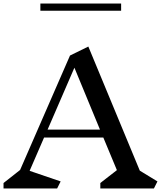

<svg xmlns="http://www.w3.org/2000/svg" viewBox="-23 -1069 913 1089"><path d="M850 0H546V-31L640 -104L563 -289H227L145 -100L321 -40L301 0H-3V-31L91 -105L374 -754L478 -805L770 -101L870 -40ZM399 -685 247 -334H544ZM206 -1049H664V-1008H206Z"/></svg>

Font: Inknut
Style: Antiqua
Weight: 400
Designer: Claus Eggers Srensen
Foundry: Claus Eggers Srensen
Version: Version 1.000; ttfautohint (v1.2) -l 7 -r 28 -G 50 -x 13 -D 